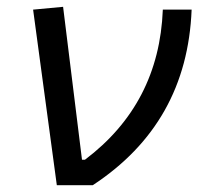

<svg xmlns="http://www.w3.org/2000/svg" viewBox="-20 -546 626 566"><path d="M147.5 0 77.6 -517.6 166 -525.9 221.7 -75.2H230.5Q449.2 -240.2 460 -517.6H544.9Q531.7 -182.6 253.4 0Z"/></svg>

Font: Cascadia Code NF SemiLight
Style: Italic
Weight: 350
Italic angle: -10°
Monospace: yes
Designer: Aaron Bell
Foundry: Saja Typeworks
Version: Version 2404.023; ttfautohint (v1.8.4)